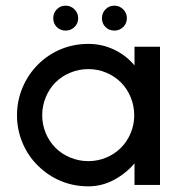

<svg xmlns="http://www.w3.org/2000/svg" viewBox="-20 -653 635 678"><path d="M455 0V-76Q423 -39 381 -17Q339 5 292 5Q240 5 194.5 -14Q149 -33 114 -68Q79 -102 59.5 -148.5Q40 -195 40 -246Q40 -297 59.5 -343.5Q79 -390 114 -425Q149 -460 194.5 -479Q240 -498 292 -498Q340 -498 382.5 -478Q425 -458 455 -422V-488H545V0ZM176 -362Q154 -340 141.5 -309.5Q129 -279 129 -246Q129 -213 141.5 -183Q154 -153 176 -131Q198 -109 228.5 -96.5Q259 -84 292 -84Q325 -84 355 -96.5Q385 -109 407 -131Q429 -153 441.5 -183Q454 -213 454 -246Q454 -279 441.5 -309.5Q429 -340 407 -362Q385 -384 355 -396.5Q325 -409 292 -409Q259 -409 228.5 -396.5Q198 -384 176 -362ZM168 -589Q168 -607 180.5 -620Q193 -633 212 -633Q230 -633 243 -620Q256 -607 256 -589Q256 -570 243 -557.5Q230 -545 212 -545Q193 -545 180.5 -557.5Q168 -570 168 -589ZM340 -589Q340 -607 352.5 -620Q365 -633 384 -633Q402 -633 415 -620Q428 -607 428 -589Q428 -570 415 -557.5Q402 -545 384 -545Q365 -545 352.5 -557.5Q340 -570 340 -589Z"/></svg>

Font: Sulphur Point
Style: Bold
Weight: 700
Designer: Noponies / Dale Sattler
Foundry: Noponies
Version: Version 1.000; ttfautohint (v1.8)